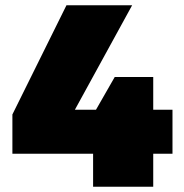

<svg xmlns="http://www.w3.org/2000/svg" viewBox="-20 -708 696 728"><path d="M333 0V-125H27V-274L232 -688H481L264 -292H344L415 -416H561V-292H634V-125H561V0Z"/></svg>

Font: Saira Black
Style: Regular
Weight: 900
Designer: Hector Gatti with collaboration of the Omnibus-Type team
Foundry: Omnibus-Type
Version: Version 1.100; ttfautohint (v1.8.3)